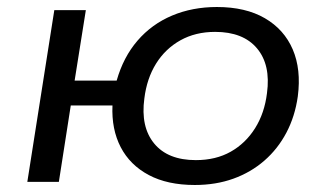

<svg xmlns="http://www.w3.org/2000/svg" viewBox="-20 -519 933 548"><path d="M536 9Q458 9 404.5 -19.5Q351 -48 324.5 -99Q298 -150 301 -218H182L148 0H58L135 -490H225L193 -289H313Q332 -356 372.5 -403Q413 -450 471 -474.5Q529 -499 599 -499Q681 -499 736 -467Q791 -435 815.5 -378Q840 -321 830 -244Q822 -187 797.5 -140.5Q773 -94 734.5 -60.5Q696 -27 646 -9Q596 9 536 9ZM539 -62Q596 -62 638.5 -86Q681 -110 708 -153Q735 -196 742 -253Q753 -334 713.5 -381Q674 -428 594 -428Q538 -428 495 -404Q452 -380 425.5 -337.5Q399 -295 392 -238Q381 -157 420 -109.5Q459 -62 539 -62Z"/></svg>

Font: Nunito Sans 10pt SemiExpanded
Style: Italic
Weight: 400
Width: 6
Italic angle: -9°
Designer: Vernon Adams
Foundry: Vernon Adams
Version: Version 3.101;gftools[0.9.27]